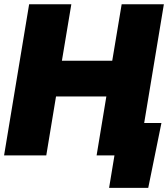

<svg xmlns="http://www.w3.org/2000/svg" viewBox="-23 -748 810 924"><path d="M-3.4 0 117.2 -727.5H320.3L274.9 -455.6H517.1L562.5 -727.5H765.6L645 0H441.9L488.8 -283.7H246.6L199.7 0ZM502 156.2 527.8 0H481L506.8 -156.2H753.9L690.4 156.2Z"/></svg>

Font: Inter Display Black
Style: Italic
Weight: 900
Italic angle: -9.39999°
Designer: Rasmus Andersson
Foundry: rsms
Version: Version 4.000;git-a52131595